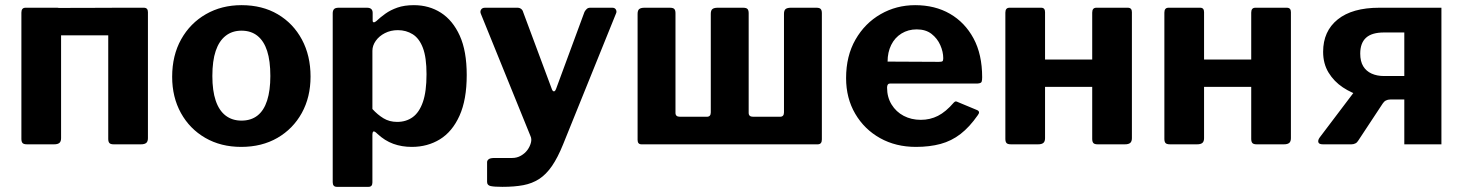

<svg xmlns="http://www.w3.org/2000/svg" viewBox="-20 -560 5676 745"><path d="M217 -513V-24Q217 -11 210.5 -5.5Q204 0 190 0H85Q72 0 67.5 -5Q63 -10 63 -21V-511Q63 -530 79 -530H202Q217 -530 217 -513ZM554 -513V-24Q554 -11 547.5 -5.5Q541 0 527 0H421Q409 0 404.5 -5Q400 -10 400 -21V-511Q400 -530 416 -530H538Q554 -530 554 -513ZM127 -423Q108 -423 108 -440V-514Q108 -529 126 -529L497 -530Q514 -530 514 -515V-440Q514 -423 495 -423Z M916 10Q837 10 776.5 -25Q716 -60 682 -121.5Q648 -183 648 -262Q648 -345 683 -407.5Q718 -470 779 -505Q840 -540 917 -540Q998 -540 1058 -504.5Q1118 -469 1151.5 -406.5Q1185 -344 1185 -263Q1185 -183 1151 -121.5Q1117 -60 1056.5 -25Q996 10 916 10ZM917 -92Q954 -92 979 -111.5Q1004 -131 1016.5 -170Q1029 -209 1029 -265Q1029 -324 1016.5 -362.5Q1004 -401 979 -421Q954 -441 917 -441Q881 -441 855.5 -421Q830 -401 817 -362.5Q804 -324 804 -265Q804 -208 817 -169.5Q830 -131 855.5 -111.5Q881 -92 917 -92Z M1404 -530Q1426 -530 1426 -510V-480Q1426 -474 1430 -473.5Q1434 -473 1440 -478Q1456 -493 1475.5 -507Q1495 -521 1522 -530.5Q1549 -540 1586 -540Q1645 -540 1691 -510.5Q1737 -481 1764 -421.5Q1791 -362 1791 -269Q1791 -173 1763 -111Q1735 -49 1687 -19.5Q1639 10 1578 10Q1539 10 1506 -2Q1473 -14 1444 -41Q1434 -51 1429.5 -50Q1425 -49 1425 -35V148Q1425 165 1410 165H1287Q1271 165 1271 147V-508Q1271 -519 1276 -524.5Q1281 -530 1294 -530H1404ZM1425 -137Q1445 -115 1468 -101Q1491 -87 1521 -87Q1556 -87 1581.5 -105.5Q1607 -124 1621 -164.5Q1635 -205 1635 -272Q1635 -337 1621 -374Q1607 -411 1581.5 -427Q1556 -443 1524 -443Q1496 -443 1473.5 -431.5Q1451 -420 1438 -401.5Q1425 -383 1425 -363V-137Z M1929 165Q1898 165 1884 162Q1870 159 1870 146V69Q1870 63 1876 58Q1882 53 1899 53H1967Q1986 53 2001.5 44Q2017 35 2026.5 22Q2036 9 2040 -6Q2044 -21 2038 -33L1846 -506Q1842 -515 1846.5 -522.5Q1851 -530 1862 -530H1988Q1996 -530 2002 -525.5Q2008 -521 2010 -513L2121 -215Q2124 -206 2129 -205.5Q2134 -205 2138 -216L2248 -514Q2252 -521 2257 -525.5Q2262 -530 2270 -530H2356Q2366 -530 2370 -522.5Q2374 -515 2370 -507L2165 0Q2144 52 2121.5 84.5Q2099 117 2072 134.5Q2045 152 2010.5 158.5Q1976 165 1929 165Z M2469 0Q2454 0 2454 -17V-506Q2454 -520 2460.5 -525Q2467 -530 2481 -530H2579Q2592 -530 2596.5 -525Q2601 -520 2601 -509V-122Q2601 -107 2618 -107H2723Q2738 -107 2738 -124V-506Q2738 -520 2744.5 -525Q2751 -530 2765 -530H2863Q2876 -530 2880.5 -525Q2885 -520 2885 -509V-122Q2885 -107 2902 -107H3007Q3022 -107 3022 -124V-506Q3022 -520 3028.5 -525Q3035 -530 3049 -530H3148Q3160 -530 3164.5 -525Q3169 -520 3169 -509V-19Q3169 0 3153 0Z M3422 -220Q3422 -183 3439.5 -154.5Q3457 -126 3486.5 -110.5Q3516 -95 3553 -95Q3589 -95 3619.5 -110.5Q3650 -126 3681 -162Q3685 -166 3688 -166.5Q3691 -167 3699 -163L3771 -133Q3785 -127 3774 -113Q3742 -67 3707 -40Q3672 -13 3629.5 -1.5Q3587 10 3534 10Q3456 10 3395 -24Q3334 -58 3298.5 -118.5Q3263 -179 3263 -257Q3263 -343 3299.5 -406.5Q3336 -470 3397 -505Q3458 -540 3531 -540Q3608 -540 3666 -506.5Q3724 -473 3757.5 -411Q3791 -349 3791 -260Q3791 -249 3789 -243Q3787 -237 3774 -236H3434Q3428 -236 3425 -232Q3422 -228 3422 -220ZM3623 -320Q3634 -320 3637 -322.5Q3640 -325 3640 -334Q3640 -359 3628.5 -385Q3617 -411 3594.5 -428.5Q3572 -446 3537 -446Q3504 -446 3478 -430Q3452 -414 3438 -385.5Q3424 -357 3424 -321Z M4035 -513V-24Q4035 -11 4028.5 -5.5Q4022 0 4008 0H3903Q3890 0 3885.5 -5Q3881 -10 3881 -21V-511Q3881 -530 3897 -530H4020Q4035 -530 4035 -513ZM4372 -513V-24Q4372 -11 4365.5 -5.5Q4359 0 4345 0H4239Q4227 0 4222.5 -5Q4218 -10 4218 -21V-511Q4218 -530 4234 -530H4356Q4372 -530 4372 -513ZM3924 -223Q3905 -223 3905 -240V-314Q3905 -329 3922 -329H4294Q4311 -329 4311 -314V-240Q4311 -223 4291 -223Z M4652 -513V-24Q4652 -11 4645.5 -5.5Q4639 0 4625 0H4520Q4507 0 4502.5 -5Q4498 -10 4498 -21V-511Q4498 -530 4514 -530H4637Q4652 -530 4652 -513ZM4989 -513V-24Q4989 -11 4982.5 -5.5Q4976 0 4962 0H4856Q4844 0 4839.5 -5Q4835 -10 4835 -21V-511Q4835 -530 4851 -530H4973Q4989 -530 4989 -513ZM4541 -223Q4522 -223 4522 -240V-314Q4522 -329 4539 -329H4911Q4928 -329 4928 -314V-240Q4928 -223 4908 -223Z M5429 0V-174H5355Q5310 -174 5267.5 -186Q5225 -198 5190.5 -221Q5156 -244 5135 -278.5Q5114 -313 5114 -359Q5114 -439 5170.5 -484.5Q5227 -530 5332 -530H5573V0ZM5113 0Q5098 0 5095.5 -8Q5093 -16 5101 -27L5244 -216L5375 -174Q5355 -174 5345 -158L5250 -14Q5246 -7 5239 -3.5Q5232 0 5224 0ZM5350 -265H5429V-434H5350Q5303 -434 5280.5 -413.5Q5258 -393 5258 -352Q5258 -322 5269.5 -303Q5281 -284 5302 -274.5Q5323 -265 5350 -265Z"/></svg>

Font: Libre Franklin
Style: Bold
Weight: 700
Designer: Pablo Impallari, Rodrigo Fuenzalida, Nhung Nguyen
Foundry: Impallari Type
Version: Version 3.000